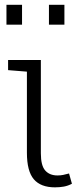

<svg xmlns="http://www.w3.org/2000/svg" viewBox="-20 -782 347 812"><path d="M212.4 10.3Q152.3 10.3 123 -23.9Q93.8 -58.1 93.8 -136.2V-479L14.2 -485.4V-528.3H152.8V-133.8Q152.8 -81.5 171.4 -60.8Q189.9 -40 223.1 -40Q235.8 -40 246.8 -42.2Q257.8 -44.4 272 -48.3L284.2 -4.9Q267.6 3.9 250.2 7.1Q232.9 10.3 212.4 10.3ZM187 -677.7V-761.7H252.4V-677.7ZM7.3 -677.7V-761.7H73.2V-677.7Z"/></svg>

Font: Roboto Slab LO Light
Style: Regular
Weight: 300
Designer: Google
Version: Version 2.000